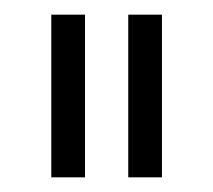

<svg xmlns="http://www.w3.org/2000/svg" viewBox="-20 -720 291 262"><path d="M50 -478V-700H96V-478ZM155 -478V-700H201V-478Z"/></svg>

Font: Turret Road Light
Style: Regular
Weight: 300
Designer: Noponies
Foundry: Noponies
Version: Version 1.001; ttfautohint (v1.8)